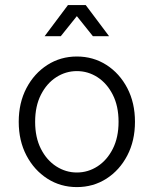

<svg xmlns="http://www.w3.org/2000/svg" viewBox="-20 -743 618 771"><path d="M55.2 -253.9Q55.2 -330.1 86.2 -389.2Q117.2 -448.2 170.2 -482.2Q223.1 -516.1 288.6 -516.1Q354.5 -516.1 407.5 -482.2Q460.4 -448.2 491.2 -389.2Q522 -330.1 522 -253.9Q522 -177.7 491.2 -118.7Q460.4 -59.6 407.5 -25.6Q354.5 8.3 288.6 8.3Q223.1 8.3 170.2 -25.6Q117.2 -59.6 86.2 -118.7Q55.2 -177.7 55.2 -253.9ZM121.1 -253.9Q121.1 -190.9 144.3 -145.3Q167.5 -99.6 205.8 -75Q244.1 -50.3 288.6 -50.3Q333.5 -50.3 371.6 -75Q409.7 -99.6 432.9 -145.3Q456.1 -190.9 456.1 -253.9Q456.1 -316.9 432.9 -362.5Q409.7 -408.2 371.6 -432.9Q333.5 -457.5 288.6 -457.5Q244.1 -457.5 205.8 -432.9Q167.5 -408.2 144.3 -362.5Q121.1 -316.9 121.1 -253.9ZM224.1 -597.7H159.2L252.9 -722.7H324.2L418 -597.7H353L288.6 -678.2Z"/></svg>

Font: Giphurs Light
Style: Regular
Weight: 300
Version: Version 0.920; ttfautohint (v1.8.4.7-5d5b)